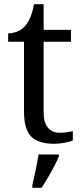

<svg xmlns="http://www.w3.org/2000/svg" viewBox="-20 -679 392 920"><path d="M240 10Q164 10 129.5 -24.5Q95 -59 95 -145V-479H19V-519Q37 -519 59 -526.5Q81 -534 97 -551Q114 -569 125 -595Q136 -621 143 -659H189V-536H320V-479H189V-142Q189 -91 210 -67Q231 -43 265 -43Q283 -43 298 -45Q313 -47 329 -50V-6Q316 0 290 5Q264 10 240 10ZM135 208Q143 175 151 136Q159 97 165 61H262V71Q253 92 239 119Q225 146 209 173Q193 200 179 221H135Z"/></svg>

Font: Noto Serif Toto
Style: Regular
Weight: 400
Designer: Monotype Design Team
Foundry: Monotype Imaging Inc.
Version: Version 2.001